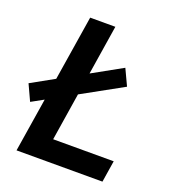

<svg xmlns="http://www.w3.org/2000/svg" viewBox="-141 -804 811 903"><g transform="rotate(20 265.0 -352.5)"><path d="M44 0 156 -705H282L188 -108H491L474 0ZM26 -236 -11 -316 392 -540 430 -459Z"/></g></svg>

Font: Nunito Sans 10pt SemiCondensed
Style: Bold Italic
Weight: 700
Width: 4
Italic angle: -9°
Designer: Vernon Adams
Foundry: Vernon Adams
Version: Version 3.101;gftools[0.9.27]